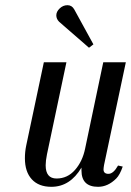

<svg xmlns="http://www.w3.org/2000/svg" viewBox="-20 -710 505 740"><path d="M379 -57Q379 -40 398 -40Q417 -40 435 -72L453 -68Q442 -36 428 -22Q396 10 358 10Q294 10 294 -53V-64Q250 10 178 10Q129 10 102.5 -19Q76 -48 76 -100Q76 -125 81 -149L149 -470H236L161 -115Q156 -90 156 -73Q156 -22 198 -22Q240 -22 269 -55Q298 -88 308 -137L378 -470H465L381 -74Q379 -62 379 -57ZM208 -626Q197 -637 197 -651Q197 -665 210 -677.5Q223 -690 240 -690Q257 -690 266 -674L340 -539L323 -526Z"/></svg>

Font: Trochut
Style: Italic
Weight: 400
Italic angle: -12°
Designer: Andreu Balius
Foundry: Andreu Balius
Version: Version 1.001